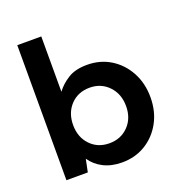

<svg xmlns="http://www.w3.org/2000/svg" viewBox="-131 -835 914 962"><g transform="rotate(-20 326.0 -354.0)"><path d="M359 12Q303 12 261 -9Q219 -30 193 -68L179 0H65V-720H193V-425Q217 -458 256.5 -483Q296 -508 359 -508Q429 -508 484 -474Q539 -440 571 -381Q603 -322 603 -247Q603 -172 571 -113.5Q539 -55 484 -21.5Q429 12 359 12ZM332 -100Q393 -100 433 -141Q473 -182 473 -247Q473 -312 433 -354Q393 -396 332 -396Q270 -396 230.5 -354.5Q191 -313 191 -248Q191 -183 230.5 -141.5Q270 -100 332 -100Z"/></g></svg>

Font: DeepMind Sans
Style: Bold
Weight: 700
Designer: Jonny Pinhorn / Modifications: Colophon Foundry
Foundry: Colophon Foundry
Version: Version 1.002; ttfautohint (v1.8.2)